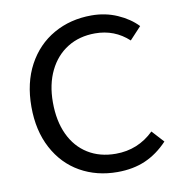

<svg xmlns="http://www.w3.org/2000/svg" viewBox="-83 -811 860 902"><g transform="rotate(-10 347.5 -360.0)"><path d="M60 -359Q60 -473 105.5 -557.5Q151 -642 231 -687.5Q311 -733 412 -733Q478 -733 535 -708Q592 -683 629 -644L574 -585Q507 -647 414 -647Q339 -647 282.5 -612Q226 -577 194.5 -512.5Q163 -448 163 -362Q163 -273 193.5 -208Q224 -143 280.5 -108Q337 -73 413 -73Q519 -73 595 -147L647 -90Q598 -38 539.5 -12.5Q481 13 406 13Q307 13 228.5 -31.5Q150 -76 105 -160.5Q60 -245 60 -359Z"/></g></svg>

Font: Nebula Sans Medium
Style: Regular
Weight: 500
Designer: Paul D. Hunt for Adobe (as Source Sans)
Foundry: Nebula Entertainment & Broadcasting LLC
Version: Version 1.010